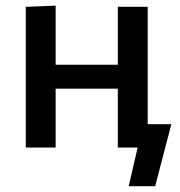

<svg xmlns="http://www.w3.org/2000/svg" viewBox="-20 -521 635 678"><path d="M71 0V-497L176.5 -501V-292.5H396V-497H501.5V-82.5H585Q578 -54.5 570.5 -26.5Q563 1.5 556 29Q549 55.5 542 82.5L528 136.5H434.5L466 0H396V-208H176.5V0Z"/></svg>

Font: Heraclito Medium
Style: Regular
Weight: 500
Designer: Kostas Bartsokas (font) & Cristiano Sobral (main changes)
Foundry: Kostas Bartsokas (font) & Cristiano Sobral (main changes)
Version: Version 1.00;July 8, 2020;FontCreator 13.0.0.2655 64-bit